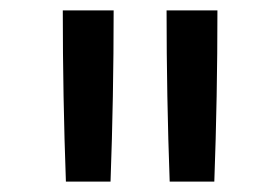

<svg xmlns="http://www.w3.org/2000/svg" viewBox="-20 -792 540 370"><path d="M307 -442Q304 -524 302.5 -606.5Q301 -689 301 -772H399Q399 -689 397.5 -606.5Q396 -524 393 -442ZM107 -442Q104 -524 102.5 -606.5Q101 -689 101 -772H199Q199 -689 197.5 -606.5Q196 -524 193 -442Z"/></svg>

Font: Iosevka SS04 Medium
Style: Regular
Weight: 500
Monospace: yes
Designer: Belleve Invis
Foundry: Belleve Invis
Version: Version 19.0.0; ttfautohint (v1.8.4)